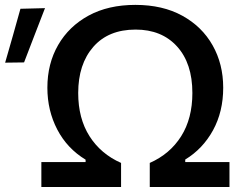

<svg xmlns="http://www.w3.org/2000/svg" viewBox="-100 -746 968 766"><path d="M65 0V-99.5H241.5V-109Q168 -153.5 128.5 -229.2Q89 -305 89 -396Q89 -492 132 -566.5Q175 -641 253.5 -683.8Q332 -726.5 440 -726.5Q549 -726.5 627.5 -683.2Q706 -640 748.2 -565.2Q790.5 -490.5 790.5 -396Q790.5 -300.5 749.8 -226.2Q709 -152 639 -109.5V-99.5H815.5V0H497.5V-96Q578 -131.5 622.8 -202.5Q667.5 -273.5 667.5 -375Q667.5 -493.5 606.2 -560.8Q545 -628 441 -628Q332.5 -628 272.2 -559Q212 -490 212 -375Q212 -273.5 257.2 -202.5Q302.5 -131.5 383 -96V0ZM-79.5 -496 -48.5 -604Q-33.5 -658 -18.5 -711L79.5 -713.5Q58 -658 37.2 -604.2Q16.5 -550.5 -4 -497Z"/></svg>

Font: Heraclito Medium
Style: Regular
Weight: 500
Designer: Kostas Bartsokas (font) & Cristiano Sobral (main changes)
Foundry: Kostas Bartsokas (font) & Cristiano Sobral (main changes)
Version: Version 1.00;July 8, 2020;FontCreator 13.0.0.2655 64-bit